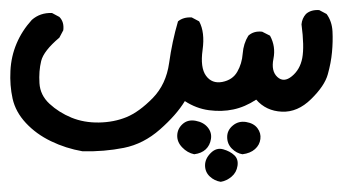

<svg xmlns="http://www.w3.org/2000/svg" viewBox="-27 -19 680 381"><path d="M411.1 341.8Q398.4 339.8 389.2 331.1Q379.9 322.3 379.9 309.1Q379.9 295.9 391.1 284.7Q402.3 273.4 416 277.3Q429.7 281.2 438 289.1Q446.3 296.9 444.3 310.1Q442.4 323.2 432.6 331.5Q422.9 339.8 411.1 341.8ZM358.4 287.1Q344.7 284.2 334.5 273.4Q324.2 262.7 324.7 249.5Q325.2 236.3 335.4 227.1Q345.7 217.8 361.3 220.7Q377 223.6 385.3 233.9Q393.6 244.1 391.6 256.8Q389.6 269.5 381.3 277.3Q373 285.2 358.4 287.1ZM454.1 287.1Q442.4 285.2 433.1 275.9Q423.8 266.6 423.8 252.9Q423.8 239.3 435.1 230Q446.3 220.7 461.4 223.1Q476.6 225.6 483.9 235.4Q491.2 245.1 489.7 256.8Q488.3 268.6 479 276.9Q469.7 285.2 454.1 287.1ZM136.7 281.2Q103.5 275.4 74.2 261.2Q44.9 247.1 24.4 225.1Q3.9 203.1 -2 176.8Q-7.8 150.4 -6.3 121.6Q-4.9 92.8 5.9 67.4Q16.6 42 36.1 20.5Q52.7 5.9 76.2 6.8L90.8 14.6Q100.6 24.4 98.6 41L90.8 55.7Q59.6 82 54.7 102.1Q49.8 122.1 51.3 146Q52.7 169.9 71.3 187Q89.8 204.1 114.7 214.4Q139.6 224.6 169.4 224.1Q199.2 223.6 224.1 213.4Q249 203.1 275.9 175.8Q302.7 148.4 308.6 106Q314.5 63.5 326.2 23.4Q336.9 14.6 353.5 15.6L368.2 23.4Q379.9 44.9 375 80.1Q370.1 115.2 381.8 131.3Q393.6 147.5 414.1 143.6Q434.6 139.6 443.8 123.5Q453.1 107.4 454.6 87.4Q456.1 67.4 465.8 51.8Q476.6 42 493.2 43.9L508.8 51.8Q520.5 73.2 515.6 97.7Q510.7 122.1 523.4 133.8Q536.1 145.5 552.2 132.3Q568.4 119.1 572.8 96.2Q577.1 73.2 571.3 29.3Q572.3 17.6 580.1 8.8Q589.8 0 606.4 1L621.1 8.8Q631.8 23.4 632.8 43.5Q633.8 63.5 631.8 84.5Q629.9 105.5 623.5 128.4Q617.2 151.4 590.3 177.7Q563.5 204.1 532.2 202.6Q501 201.2 481.4 178.7Q459 193.4 436 198.2Q413.1 203.1 387.7 199.7Q362.3 196.3 339.8 181.6Q323.2 209 290.5 237.8Q257.8 266.6 218.8 274.4Q179.7 282.2 136.7 281.2Z"/></svg>

Font: NaikaiFont
Style: Regular
Weight: 400
Version: Version 1.67